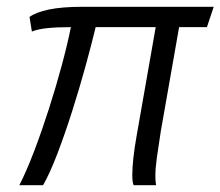

<svg xmlns="http://www.w3.org/2000/svg" viewBox="-20 -546 650 566"><path d="M37 0Q58 -41 80.5 -100Q103 -159 124 -224.5Q145 -290 162 -353Q179 -416 189 -466Q147 -466 119 -463Q91 -460 74 -453L67 -496Q86 -510 124.5 -518Q163 -526 224 -526H610L590 -466H508L454 -159Q447 -114 442.5 -82Q438 -50 438 -27Q438 -20 438.5 -13Q439 -6 440 0H374Q372 -4 371 -11.5Q370 -19 370 -30Q370 -50 373 -79Q376 -108 383 -147L439 -466H262Q250 -416 232 -350.5Q214 -285 192.5 -217.5Q171 -150 149 -92.5Q127 -35 107 0Z"/></svg>

Font: Archivo SemiCondensed Light
Style: Italic
Weight: 300
Width: 4
Italic angle: -10°
Designer: Hector Gatti
Foundry: Omnibus-Type
Version: Version 2.001